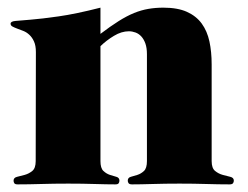

<svg xmlns="http://www.w3.org/2000/svg" viewBox="-20 -482 651 504"><path d="M74.2 -345.2Q74.2 -362.3 69.3 -373Q64.5 -383.8 57.1 -390.6Q49.8 -397.5 41 -400.9Q32.2 -404.3 24.9 -407Q17.6 -409.7 12.7 -412.4Q7.8 -415 7.8 -419.9Q7.8 -425.8 20.3 -427Q32.7 -428.2 60.8 -430.4Q88.9 -432.6 133.8 -439Q178.7 -445.3 243.7 -461.9V-393.1Q270 -413.1 291.3 -426.5Q312.5 -439.9 331.8 -447.8Q351.1 -455.6 369.6 -458.7Q388.2 -461.9 408.7 -461.9Q446.3 -461.9 470.7 -450.9Q495.1 -439.9 509.5 -420.2Q523.9 -400.4 529.8 -373Q535.6 -345.7 535.6 -313V-59.1Q535.6 -40.5 544.7 -33.2Q553.7 -25.9 564.7 -22.9Q575.7 -20 584.7 -17.8Q593.8 -15.6 593.8 -7.8Q593.8 -3.9 591.6 -1Q589.4 2 582.5 2Q553.7 2 521.5 1Q489.3 0 451.2 0Q412.6 0 380.9 1Q349.1 2 326.7 2Q319.8 2 317.6 -1Q315.4 -3.9 315.4 -7.8Q315.4 -15.6 323.2 -17.8Q331.1 -20 340.6 -22.9Q350.1 -25.9 357.9 -33.2Q365.7 -40.5 365.7 -59.1V-339.8Q365.7 -356.4 361.6 -367.9Q357.4 -379.4 350.8 -386.5Q344.2 -393.6 335.7 -396.7Q327.1 -399.9 318.4 -399.9Q298.8 -399.9 279.1 -387.9Q259.3 -376 243.7 -360.8V-59.1Q243.7 -40.5 251.5 -33.2Q259.3 -25.9 268.6 -22.9Q277.8 -20 285.6 -17.8Q293.5 -15.6 293.5 -7.8Q293.5 -3.9 291.5 -1Q289.6 2 282.7 2Q259.8 2 228.5 1Q197.3 0 159.2 0Q120.6 0 87.9 1Q55.2 2 26.4 2Q19.5 2 17.6 -1Q15.6 -3.9 15.6 -7.8Q15.6 -15.6 24.7 -17.8Q33.7 -20 44.7 -22.9Q55.7 -25.9 64.7 -33.2Q73.7 -40.5 73.7 -59.1Z"/></svg>

Font: XB Zar
Style: Bold
Weight: 700
Designer: Behnam
Foundry: Irmug
Version: Version 8.005 2009